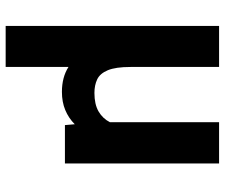

<svg xmlns="http://www.w3.org/2000/svg" viewBox="-76 -492 771 658"><g transform="rotate(90 309.0 -162.5)"><path d="M68.4 -528.3H209V-225.1Q209 -173.8 220.2 -147Q231.4 -120.1 251.5 -110.6Q271.5 -101.1 297.9 -101.1Q336.9 -101.1 361.3 -115.2Q385.7 -129.4 398.4 -154.3V-528.3H539.6V0H408.2L405.3 -33.7Q384.3 -12.7 356.7 -1.2Q329.1 10.3 294.4 10.3Q244.1 10.3 209 -12.2V203.1H68.4Z"/></g></svg>

Font: Vazirmatn RD FD
Style: Bold
Weight: 700
Designer: Saber Rastikerdar
Foundry: Saber Rastikerdar
Version: Version 33.003